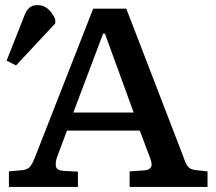

<svg xmlns="http://www.w3.org/2000/svg" viewBox="-20 -734 850 754"><path d="M15 0V-61L69 -66Q86 -68 96 -77.5Q106 -87 118 -118L346 -700H476L701 -116Q709 -91 718.5 -79.5Q728 -68 749 -66L795 -61V0H489V-61L548 -65Q564 -66 572 -76Q580 -86 569 -115L529 -221H243L204 -117Q197 -97 199.5 -81Q202 -65 229 -63L286 -60V0ZM268 -292H505L392 -602H385ZM43 -477 6 -496 72 -663Q82 -692 94.5 -703Q107 -714 128 -714Q172 -714 197 -658V-642Z"/></svg>

Font: Literata 7pt Medium
Style: Regular
Weight: 500
Designer: Latin by Veronika Burian and Jose Scaglione. Greek by Irene Vlachou. Cyrillic by Vera Evstafieva.
Foundry: TypeTogether
Version: Version 3.002